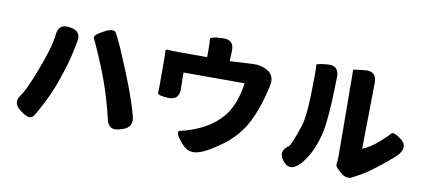

<svg xmlns="http://www.w3.org/2000/svg" viewBox="-76 -1092 3152 1425"><g transform="rotate(10 1500.0 -379.5)"><path d="M127 -18 118 -25Q49 -75 101 -142Q133 -184 192 -337Q268 -533 276 -626Q284 -712 369 -698L377 -697Q461 -683 442 -599Q435 -570 428 -530Q411 -440 353 -276Q327 -203 285 -120Q245 -40 220 -4Q195 32 127 -18ZM867 -17Q785 10 766 -74Q735 -212 686 -348Q658 -428 615 -527Q572 -626 560 -648.5Q548 -671 622 -710Q695 -750 714.5 -714.5Q734 -679 764 -612Q781 -573 797 -534L836 -441Q852 -402 867 -362Q916 -236 945 -129Q966 -49 888 -23Z M1465 51Q1396 69 1349 15L1334 -2Q1270 -77 1313 -84.5Q1356 -92 1433 -123Q1561 -176 1635 -276Q1697 -362 1719 -509Q1720 -514 1715 -514H1264Q1259 -514 1259 -509L1261 -391Q1263 -306 1180 -309Q1097 -313 1099 -332.5Q1101 -352 1101 -399V-571Q1101 -631 1098.5 -646.5Q1096 -662 1119 -659.5Q1142 -657 1203 -657H1407Q1412 -657 1412 -662V-724Q1412 -770 1408.5 -790.5Q1405 -811 1492 -815H1503Q1589 -819 1585 -733L1582 -662Q1582 -657 1587 -657L1761 -666Q1819 -669 1869 -639Q1924 -605 1909 -532Q1872 -358 1811.5 -242Q1751 -126 1638 -44Q1531 34 1465 51Z M2636 30Q2592 60 2542 19Q2491 -23 2495.5 -42Q2500 -61 2500 -106L2496 -707Q2496 -745 2495 -751Q2494 -757 2580 -764L2585 -765Q2671 -772 2670 -685L2663 -192Q2663 -187 2668 -189Q2720 -210 2779.5 -261.5Q2839 -313 2854 -334Q2869 -355 2931 -309Q2993 -262 2940 -196Q2919 -170 2820 -91Q2727 -18 2675 9Q2640 27 2636 30ZM2220 12Q2157 70 2104 4Q2052 -62 2123 -111Q2142 -124 2193 -279Q2222 -364 2222 -670Q2222 -731 2219.5 -741Q2217 -751 2303 -759Q2388 -766 2387 -679Q2381 -352 2352 -239Q2306 -65 2220 12Z"/></g></svg>

Font: Resource Han Rounded JP Heavy
Style: Regular
Weight: 900
Designer: Cyano Hao (round all glyphs); Ryoko NISHIZUKA 西塚涼子 (kana, bopomofo & ideographs); Paul D. Hunt (Latin, Greek & Cyrillic)
Foundry: Cyano Hao
Version: 0.990